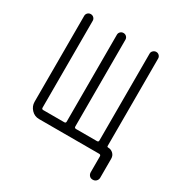

<svg xmlns="http://www.w3.org/2000/svg" viewBox="-152 -630 805 854"><g transform="rotate(30 250.0 -203.0)"><path d="M103.5 0Q80.1 0 64 -17.1Q47.9 -34.2 47.9 -56.6V-498Q47.9 -506.8 54.2 -513.2Q60.5 -519.5 69.8 -519.5Q79.1 -519.5 85.4 -513.2Q91.8 -506.8 91.8 -498V-51.8Q91.8 -43.9 99.6 -43.9H208Q215.8 -43.9 215.8 -51.8V-498Q215.8 -506.8 222.2 -513.2Q228.5 -519.5 237.8 -519.5Q247.1 -519.5 253.4 -513.2Q259.8 -506.8 259.8 -498V-51.8Q259.8 -43.9 268.6 -43.9H376Q383.8 -43.9 383.8 -51.8V-498Q383.8 -506.8 390.6 -513.2Q397.5 -519.5 406.2 -519.5Q415 -519.5 421.4 -513.2Q427.7 -506.8 427.7 -498V-48.8Q427.7 -43.9 433.6 -43.9Q448.2 -43.9 459 -33.7Q469.7 -23.4 469.7 -7.8V89.8Q469.7 99.6 462.9 106.9Q456.1 114.3 444.8 114.3Q433.6 114.3 427.2 106.9Q420.9 99.6 420.9 89.8V8.8Q420.9 0 412.1 0Z"/></g></svg>

Font: Rounded-X Mgen+ 1m light
Style: Regular
Weight: 200
Designer: [Source Han Sans]
Ryoko NISHIZUKA  (kana & ideographs); Paul D. Hunt (Latin, Greek & Cyrillic); Wenlong ZHANG  (bopomofo
Version: Version 1.059.20150602